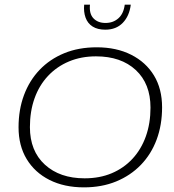

<svg xmlns="http://www.w3.org/2000/svg" viewBox="-20 -798 749 828"><path d="M342 10Q257 10 193.5 -22Q130 -54 95 -112Q60 -170 60 -249Q60 -325 83.5 -388Q107 -451 151 -497Q195 -543 257 -568.5Q319 -594 397 -594Q482 -594 545.5 -562Q609 -530 644 -472.5Q679 -415 679 -335Q679 -259 655.5 -196Q632 -133 587.5 -87Q543 -41 481 -15.5Q419 10 342 10ZM345 -29Q410 -29 462 -51Q514 -73 551.5 -113.5Q589 -154 609 -210Q629 -266 629 -334Q629 -437 565.5 -496Q502 -555 394 -555Q330 -555 277.5 -533Q225 -511 187 -470.5Q149 -430 129 -374Q109 -318 109 -250Q109 -147 173.5 -88Q238 -29 345 -29ZM434 -670Q401 -670 379.5 -683.5Q358 -697 349 -722Q340 -747 343 -778H368Q364 -739 383 -719Q402 -699 435 -699Q468 -699 490.5 -719Q513 -739 518 -778H544Q538 -729 509.5 -699.5Q481 -670 434 -670Z"/></svg>

Font: Rokkitt SemiBold ExtraLight
Style: Italic
Weight: 250
Italic angle: -9°
Version: Version 3.103